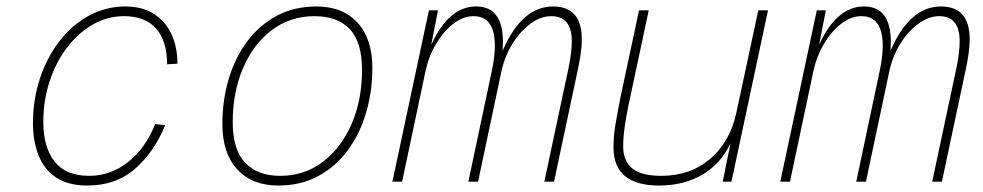

<svg xmlns="http://www.w3.org/2000/svg" viewBox="-20 -562 3040 594"><path d="M250 12Q191 12 153.5 -13Q116 -38 99 -82Q82 -126 82 -181Q82 -255 104 -320.5Q126 -386 165 -436Q204 -486 256 -514Q308 -542 368 -542Q421 -542 457 -518.5Q493 -495 511 -455Q529 -415 529 -365L497 -363Q497 -435 463 -473.5Q429 -512 364 -512Q312 -512 267 -486Q222 -460 187.5 -415Q153 -370 133.5 -310.5Q114 -251 114 -185Q114 -106 149 -62Q184 -18 256 -18Q322 -18 376 -60.5Q430 -103 460 -178L491 -175Q458 -93 398.5 -40.5Q339 12 250 12Z M841 12Q760 12 714 -38Q668 -88 668 -178Q668 -252 687.5 -317.5Q707 -383 744.5 -433.5Q782 -484 836 -513Q890 -542 959 -542Q1040 -542 1086 -492Q1132 -442 1132 -352Q1132 -279 1112.5 -213Q1093 -147 1055.5 -96.5Q1018 -46 964 -17Q910 12 841 12ZM847 -18Q922 -18 979 -61.5Q1036 -105 1068 -179Q1100 -253 1100 -346Q1100 -432 1062 -472Q1024 -512 953 -512Q878 -512 821 -469Q764 -426 732 -351.5Q700 -277 700 -184Q700 -99 738.5 -58.5Q777 -18 847 -18Z M1194 0 1307 -530H1335L1314 -423Q1368 -542 1453 -542Q1536 -542 1536 -432Q1536 -420 1535 -405Q1594 -542 1691 -542Q1780 -542 1780 -440Q1780 -418 1776 -392Q1772 -366 1768 -348L1694 0H1664L1739 -352Q1744 -376 1746.5 -397Q1749 -418 1749 -434Q1749 -512 1686 -512Q1653 -512 1621 -488.5Q1589 -465 1565 -426Q1541 -387 1531 -340L1459 0H1429L1501 -340Q1506 -363 1508.5 -383Q1511 -403 1511 -420Q1511 -512 1445 -512Q1413 -512 1382.5 -488.5Q1352 -465 1329 -426Q1306 -387 1296 -340L1224 0Z M2019 12Q1878 12 1878 -106Q1878 -141 1884 -176.5Q1890 -212 1900 -263L1957 -530H1987L1926 -244Q1920 -217 1914 -179Q1908 -141 1908 -108Q1908 -65 1935.5 -41.5Q1963 -18 2026 -18Q2116 -18 2177.5 -71Q2239 -124 2258 -213L2326 -530H2356L2243 0H2216L2240 -119Q2211 -56 2153.5 -22Q2096 12 2019 12Z M2394 0 2507 -530H2535L2514 -423Q2568 -542 2653 -542Q2736 -542 2736 -432Q2736 -420 2735 -405Q2794 -542 2891 -542Q2980 -542 2980 -440Q2980 -418 2976 -392Q2972 -366 2968 -348L2894 0H2864L2939 -352Q2944 -376 2946.5 -397Q2949 -418 2949 -434Q2949 -512 2886 -512Q2853 -512 2821 -488.5Q2789 -465 2765 -426Q2741 -387 2731 -340L2659 0H2629L2701 -340Q2706 -363 2708.5 -383Q2711 -403 2711 -420Q2711 -512 2645 -512Q2613 -512 2582.5 -488.5Q2552 -465 2529 -426Q2506 -387 2496 -340L2424 0Z"/></svg>

Font: Geist Mono Thin
Style: Italic
Weight: 100
Italic angle: -12°
Monospace: yes
Designer: Basement.studio, Andrés Briganti, Mateo Zaragoza
Foundry: Basement.studio, Vercel, Andrés Briganti, Guido Ferreyra, Mateo Zaragoza
Version: Version 1.500; ttfautohint (v1.8.4.7-5d5b)